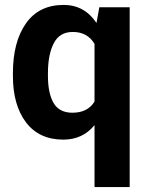

<svg xmlns="http://www.w3.org/2000/svg" viewBox="-20 -558 604 781"><path d="M507.5 203H364.5V-47.5L363.5 -48Q316.5 9.5 238 10Q139 10 85.8 -60.2Q32.5 -130.5 32.5 -249.5V-260Q32.5 -387.5 85.5 -462.8Q138.5 -538 239 -538Q323.5 -538 372.5 -464.5L384 -528.5H507.5ZM274.5 -99.5Q337 -99.5 364.5 -145V-379.5Q335.5 -428 276.5 -428Q276 -428 275.5 -428Q222.5 -428 198.8 -382.2Q175 -336.5 175 -260V-249.5Q175 -178.5 198 -139Q221 -99.5 274.5 -99.5Z"/></svg>

Font: Roberto Sans
Style: Bold
Weight: 700
Designer: Google (font) & Cristiano Sobral (main changes)
Version: Version 1.000;October 12, 2021;FontCreator 14.0.0.2814 64-bi